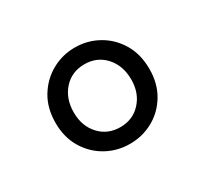

<svg xmlns="http://www.w3.org/2000/svg" viewBox="-69 -777 465 438"><g transform="rotate(-30 164.0 -558.5)"><path d="M164.6 -431.6Q131.8 -431.6 103.8 -447Q75.7 -462.4 58.3 -491Q41 -519.5 41 -557.6Q41 -596.7 58.3 -625.2Q75.7 -653.8 103.8 -669.4Q131.8 -685.1 164.6 -685.1Q197.8 -685.1 225.8 -669.4Q253.9 -653.8 271 -625.2Q288.1 -596.7 288.1 -557.6Q288.1 -519.5 271 -491Q253.9 -462.4 225.8 -447Q197.8 -431.6 164.6 -431.6ZM164.6 -475.6Q197.8 -475.6 219 -498.8Q240.2 -522 240.2 -557.6Q240.2 -594.2 219 -617.7Q197.8 -641.1 164.6 -641.1Q131.3 -641.1 110.1 -617.7Q88.9 -594.2 88.9 -557.6Q88.9 -522 110.1 -498.8Q131.3 -475.6 164.6 -475.6Z"/></g></svg>

Font: Varta Light
Style: Regular
Weight: 400
Version: Version 1.004